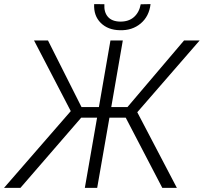

<svg xmlns="http://www.w3.org/2000/svg" viewBox="-62 -906 983 926"><path d="M0 0ZM544.4 -338.4H465.8L406.7 0H347.2L406.2 -338.4H329.6L36.6 0H-42.5L279.3 -370.1L102.1 -710.9H169.4L331.1 -389.6H415L470.7 -710.9H530.3L474.6 -389.6H552.7L825.7 -710.9H900.9L600.1 -364.7L791 0H720.7ZM664.1 -886.2Q657.2 -826.7 616.2 -792.5Q575.2 -758.3 516.1 -760.3Q458.5 -761.2 423.8 -795.7Q389.2 -830.1 392.1 -886.2L441.4 -885.7Q439 -847.2 458.3 -825Q477.5 -802.7 517.1 -801.8Q558.6 -801.3 584 -823.7Q609.4 -846.2 616.7 -885.3Z"/></svg>

Font: Roboto Light
Style: Italic
Weight: 300
Italic angle: -12°
Designer: Google
Version: Version 2.134; 2016; ttfautohint (v1.6)